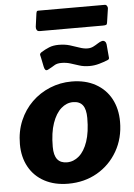

<svg xmlns="http://www.w3.org/2000/svg" viewBox="-62 -984 724 1040"><g transform="rotate(-5 300.0 -464.0)"><path d="M267 10Q193 10 138 -19.5Q83 -49 53.5 -102.5Q24 -156 24 -226Q24 -296 48.5 -353.5Q73 -411 115.5 -452.5Q158 -494 214 -517Q270 -540 332 -540Q407 -540 462 -509.5Q517 -479 546 -425Q575 -371 575 -300Q575 -211 534.5 -140.5Q494 -70 424.5 -30Q355 10 267 10ZM270 -106Q306 -106 335.5 -131.5Q365 -157 382.5 -208Q400 -259 400 -336Q400 -383 383 -405.5Q366 -428 330 -428Q295 -428 265.5 -402Q236 -376 218 -324.5Q200 -273 200 -196Q200 -150 217.5 -128Q235 -106 270 -106ZM533 -637Q516 -630 490 -622.5Q464 -615 437 -615Q406 -615 381.5 -623Q357 -631 334.5 -638Q312 -645 286 -645Q262 -645 248 -636Q234 -627 211 -615Q201 -610 196 -616Q191 -622 189 -633L179 -682Q178 -689 175.5 -697Q173 -705 185 -713Q206 -726 228 -735Q250 -744 280 -744Q313 -744 340 -736Q367 -728 390.5 -719.5Q414 -711 435 -711Q452 -711 466 -718Q480 -725 492 -733Q504 -741 515 -744Q525 -746 531.5 -740Q538 -734 539 -724L544 -666Q545 -658 545.5 -649.5Q546 -641 533 -637ZM563 -917 552 -843Q551 -832 546 -829.5Q541 -827 528 -827H185Q173 -827 168.5 -834.5Q164 -842 165 -852L175 -925Q177 -934 179 -936Q181 -938 187 -938H548Q555 -938 559.5 -931Q564 -924 563 -917Z"/></g></svg>

Font: Libre Franklin ExtraBold
Style: Italic
Weight: 800
Italic angle: -8°
Designer: Pablo Impallari, Rodrigo Fuenzalida, Nhung Nguyen
Foundry: Impallari Type
Version: Version 3.000